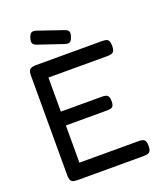

<svg xmlns="http://www.w3.org/2000/svg" viewBox="-158 -980 939 1096"><g transform="rotate(-20 311.5 -432.5)"><path d="M121 10Q101 10 91.5 4.5Q82 -1 79 -11.5Q76 -22 76 -36V-643Q76 -669 86.5 -678.5Q97 -688 124 -688H526Q540 -688 550 -685Q560 -682 565 -672Q570 -662 570 -642Q570 -622 564.5 -612.5Q559 -603 549 -600Q539 -597 525 -597H166V-390H416Q430 -390 439.5 -387Q449 -384 454 -375Q459 -366 459 -347Q459 -329 454 -320Q449 -311 439 -308.5Q429 -306 414 -306H166V-80H526Q540 -80 550 -77Q560 -74 565 -64.5Q570 -55 570 -35Q570 -15 564.5 -5.5Q559 4 549 7Q539 10 525 10ZM319 -745 168 -796Q149 -803 144.5 -813.5Q140 -824 146 -845Q153 -867 163.5 -872.5Q174 -878 193 -872L345 -820Q365 -814 369 -802.5Q373 -791 366 -771Q359 -749 349 -744Q339 -739 319 -745Z"/></g></svg>

Font: Fredoka Light
Style: Regular
Weight: 400
Version: Version 2.001